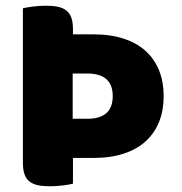

<svg xmlns="http://www.w3.org/2000/svg" viewBox="-20 -643 637 671"><path d="M234 -386V-228H287Q329 -228 351.5 -247.5Q374 -267 374 -307Q374 -347 351.5 -366.5Q329 -386 287 -386ZM235 -523H306Q367 -523 413.5 -507.5Q460 -492 490.5 -463.5Q521 -435 536.5 -395.5Q552 -356 552 -307Q552 -258 536.5 -218.5Q521 -179 490.5 -150.5Q460 -122 413.5 -106.5Q367 -91 306 -91H235V-1Q224 2 200.5 5Q177 8 154 8Q131 8 113.5 4.5Q96 1 84 -8Q72 -17 66 -33Q60 -49 60 -75V-614Q71 -617 94.5 -620Q118 -623 141 -623Q164 -623 181.5 -619.5Q199 -616 211 -607Q223 -598 229 -582Q235 -566 235 -540Z"/></svg>

Font: Baloo Paaji
Style: Regular
Weight: 400
Designer: Shuchita Grover and Ek Type
Foundry: Ek Type
Version: Version 1.443;PS 1.000;hotconv 16.6.51;makeotf.lib2.5.65220;